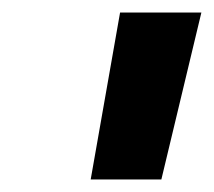

<svg xmlns="http://www.w3.org/2000/svg" viewBox="-20 -720 342 307"><path d="M172 -700H302L238 -433H125Z"/></svg>

Font: Overused Grotesk
Style: Bold Italic
Weight: 700
Italic angle: -10°
Version: Version 0.003